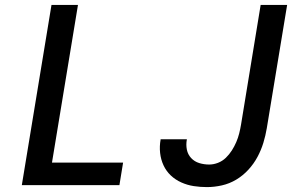

<svg xmlns="http://www.w3.org/2000/svg" viewBox="-20 -755 1240 783"><path d="M69 0 190 -735H298L192 -92H482L467 0ZM824 8Q797 8 770.5 4Q744 0 719.5 -11Q695 -22 676.5 -39.5Q658 -57 647 -80.5Q636 -104 633 -131Q630 -158 635 -186V-187H742V-186Q738 -165 742 -145Q746 -125 759.5 -110.5Q773 -96 792.5 -90Q812 -84 833 -84Q851 -84 869 -91Q887 -98 901 -111.5Q915 -125 925.5 -141.5Q936 -158 943.5 -175.5Q951 -193 955.5 -211Q960 -229 963 -247L1043 -735H1151L1068 -232Q1063 -202 1054 -172.5Q1045 -143 1030 -115Q1015 -87 993 -63Q971 -39 943.5 -22.5Q916 -6 885 1Q854 8 824 8Z"/></svg>

Font: Iosevka Aile Semibold
Style: Italic
Weight: 600
Italic angle: -9°
Designer: Belleve Invis
Foundry: Belleve Invis
Version: Version 31.1.0; ttfautohint (v1.8.4)